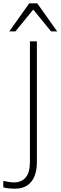

<svg xmlns="http://www.w3.org/2000/svg" viewBox="-20 -955 366 1161"><path d="M70 186Q54 186 36.5 184.5Q19 183 0 178V139Q19 143 34.5 145.5Q50 148 64 148Q110 148 135.5 118Q161 88 161 24V-705H203V26Q203 76 188 112Q173 148 143.5 167Q114 186 70 186ZM36 -765 157 -935H205L326 -765H289L181 -897L73 -765Z"/></svg>

Font: Mulish ExtraLight ExtraLight
Style: Regular
Weight: 250
Version: Version 3.603